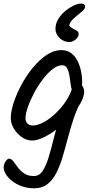

<svg xmlns="http://www.w3.org/2000/svg" viewBox="-39 -786 530 1053"><path d="M411.7 -338Q411.7 -305 400.6 -288.6Q389.6 -272.2 375.8 -272.2Q363 -272.2 357 -287.5Q351 -302.8 347.7 -328.9Q345.1 -353.5 340.9 -376.2Q336.6 -399 327.9 -413.7Q319.1 -428.3 301.9 -428.3Q277 -428.3 249.1 -406.5Q221.2 -384.7 194.8 -349.8Q168.4 -314.9 147.2 -274.7Q126 -234.5 113.4 -197.8Q100.8 -161.1 100.8 -136Q100.8 -118.3 112.2 -108Q123.7 -97.7 140.1 -97.7Q160.2 -97.7 185.3 -108.4Q210.4 -119 236.7 -139.2Q263.1 -159.3 287.9 -186.6Q312.7 -213.9 331.8 -246.4Q350.9 -278.9 360.6 -315.7Q362.6 -325 368.6 -330.1Q374.6 -335.2 383.6 -335.2Q392.7 -335.2 401.4 -327.8Q410.1 -320.4 416.4 -308.8Q422.7 -297.3 422.7 -285.2Q422.7 -255.7 402.5 -220Q382.3 -184.3 349.4 -148.2Q316.6 -112.1 278.4 -82.1Q240.2 -52.2 202.8 -33.7Q165.5 -15.3 137.2 -15.3Q107.2 -15.3 80.2 -34.2Q53.2 -53.1 36.6 -81.5Q20.1 -109.9 20.1 -137.9Q20.1 -173.8 35.7 -222.1Q51.3 -270.4 78.4 -320.8Q105.6 -371.1 140.9 -414.4Q176.2 -457.6 216.3 -484.4Q256.3 -511.1 296.8 -511.1Q329.6 -511.1 351.7 -494.2Q373.7 -477.4 386.7 -450.8Q399.7 -424.3 405.7 -394.5Q411.7 -364.8 411.7 -338ZM346 -269.2 409.7 -239.2Q383.3 -190.5 365.1 -136.3Q346.9 -82.1 332.8 -27.6Q318.6 27 303.8 76.2Q288.9 125.5 269.1 164Q249.3 202.4 220.5 224.5Q191.7 246.6 148.8 246.6Q110.5 246.6 79.6 235.1Q48.8 223.5 26.6 206Q4.4 188.4 -7.3 168.7Q-19 149 -19 132.1Q-19 121.6 -14.6 110.7Q-10.2 99.9 -3.1 92.1Q4 84.3 10.5 84.3Q23.2 84.3 34.2 98.8Q45.2 113.4 58.7 131.9Q72.2 150.4 93.3 164.9Q114.3 179.5 146.8 179.5Q176.4 179.5 195.4 150.6Q214.4 121.7 228.5 74Q242.7 26.3 257.3 -32.8Q272 -92 292.9 -153.2Q313.8 -214.4 346 -269.2ZM405.5 -766.4Q414.9 -766.4 421.2 -762.6Q427.5 -758.9 427.5 -749Q427.5 -738.3 415.9 -727.6Q404.2 -716.9 388.4 -704.6Q372.6 -692.3 358.8 -678.4Q344.9 -664.4 340.4 -647Q346.9 -637.3 355.5 -632.2Q364.1 -627 372.4 -623.1Q380.7 -619.2 386.5 -614.2Q392.3 -609.1 392.3 -598.4Q392.3 -588.4 384.2 -578.3Q376.1 -568.1 364.6 -561.7Q353.1 -555.3 342.4 -555.3Q322.5 -555.3 304.9 -565Q287.3 -574.8 276.2 -591.7Q265.2 -608.6 265.2 -627.9Q265.2 -655.9 280.2 -680.8Q295.2 -705.7 318 -724.8Q340.9 -743.9 364.6 -755.1Q388.2 -766.4 405.5 -766.4Z"/></svg>

Font: Kalam Variable Light
Style: Regular
Weight: 300
Designer: Lipi Raval, Jonny Pinhorn
Foundry: Indian Type Foundry
Version: Version 3.000